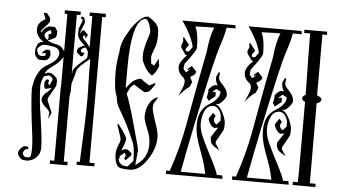

<svg xmlns="http://www.w3.org/2000/svg" viewBox="-50 -806 1564 890"><g transform="rotate(5 731.5 -361.0)"><path d="M161 -617Q153 -616 143.5 -608.5Q134 -601 134 -593Q134 -582 149 -571Q157 -582 153 -582V-599H163L165 -607ZM295 -685Q295 -692 302 -692Q312 -692 312 -683L315 -670Q316 -668 315 -667Q314 -666 315 -664L297 -619L299 -615Q304 -630 315 -630L334 -611Q329 -595 323 -594V-604L317 -607Q312 -602 312 -598Q312 -594 315 -591L323 -583Q333 -574 347 -554V-699H334V-715H409V-699H393V-21H417V-6H334V-21H348Q358 -222 358 -314Q358 -339 356.5 -386.5Q355 -434 355 -501Q349 -495 331.5 -481.5Q314 -468 304.5 -456Q295 -444 293 -431Q292 -425 288.5 -413Q285 -401 281.5 -390Q278 -379 278 -378V-345L274 -317V-16H292V0H210V-16H230V-357L231 -366V-499Q218 -478 197 -461Q172 -443 164 -435Q154 -425 150 -413L165 -420H177Q180 -420 193 -411Q195 -410 207 -398Q208 -397 211 -380L209 -377V-363L175 -303V-290L198 -237L184 -206L187 -234Q187 -240 182.5 -245.5Q178 -251 171 -257Q164 -263 162 -265Q146 -284 146 -293Q146 -308 161 -323L175 -335Q182 -341 188 -351L164 -345Q160 -342 156.5 -348Q153 -354 153 -358V-376Q160 -389 165 -389Q173 -386 173 -383L170 -370L173 -367Q176 -364 178 -363L189 -389Q189 -403 169 -408L147 -401L138 -377L135 -359Q135 -298 150 -206Q164 -111 164 -80V-61L160 -45Q145 -15 117 -8L104 -5L86 -7Q78 -7 68.5 -18Q59 -29 59 -37Q59 -47 69 -58.5Q79 -70 87 -71Q105 -74 105 -63L103 -58H93Q81 -46 81 -37Q81 -33 86.5 -27Q92 -21 96 -21H111Q122 -21 122 -61V-68Q122 -101 109 -195Q97 -297 97 -344L104 -377Q107 -393 123 -421Q135 -441 163 -457Q187 -471 197.5 -483Q208 -495 210 -516Q205 -539 178 -543L147 -547H136Q128 -547 119 -540Q110 -533 107 -528L106 -521L107 -517L110 -507L115 -499L123 -495H134Q147 -495 147 -501V-509H139L129 -506Q130 -512 138 -519Q146 -526 153 -526H160Q169 -526 169 -504Q169 -493 161.5 -484.5Q154 -476 144 -476H123Q114 -476 105.5 -486.5Q97 -497 97 -507V-522Q102 -541 105 -546.5Q108 -552 119 -558L132 -561Q111 -572 100 -596Q97 -603 97 -609V-621Q97 -645 127 -663Q132 -666 132 -667L121 -695H136L152 -675L154 -662Q154 -652 140 -638Q116 -614 115 -607L118 -602Q127 -621 139 -627Q149 -634 152 -634H174Q178 -634 181 -631Q184 -628 186.5 -623Q189 -618 191 -616V-600Q191 -594 187 -587.5Q183 -581 177 -581L169 -576L151 -569Q154 -566 164 -562L176 -558L188 -555L198 -553Q214 -549 221 -538Q227 -530 231 -526V-699H218V-715H292V-699H275V-431L277 -425V-435Q277 -447 309 -476L330 -495Q341 -503 341 -511V-533L330 -551Q322 -551 315 -546Q308 -541 308 -534Q308 -526 326 -526Q322 -519 322 -517Q320 -509 309 -509L290 -526V-533Q290 -539 294 -544Q298 -549 302 -550L305 -552L311 -555L324 -561Q289 -587 289 -610V-635L303 -672Q307 -679 295 -685Z M530 -380Q532 -382 542.5 -395Q553 -408 558 -412.5Q563 -417 574.5 -423Q586 -429 599 -429Q612 -417 638 -402L665 -416V-408L646 -381Q637 -369 618 -369L568 -400Q563 -397 559 -393.5Q555 -390 551.5 -384.5Q548 -379 546.5 -376Q545 -373 541.5 -365Q538 -357 537 -355Q555 -312 578 -227L607 -123Q612 -105 612 -95Q612 -90 609 -65.5Q606 -41 606 -34V-29Q662 -65 662 -128Q662 -166 646 -200Q629 -242 629 -255Q629 -291 644 -318Q659 -345 685 -351L670 -328Q663 -318 663 -302Q663 -287 680 -236Q697 -191 697 -166Q697 -111 660.5 -58Q624 -5 582 -5Q543 -5 531 -11.5Q519 -18 513 -43Q510 -57 510 -72Q510 -92 520 -115Q529 -135 527 -143Q526 -146 526 -149L507 -207L509 -214Q511 -212 520.5 -199.5Q530 -187 535.5 -179Q541 -171 547 -160.5Q553 -150 553 -145Q553 -140 550 -130L545 -115Q540 -100 534 -90Q547 -98 557 -98Q559 -98 561 -97.5Q563 -97 564 -97L583 -82V-72L559 -47L551 -55L558 -66L553 -82L530 -64V-54L526 -49Q532 -19 570 -19L595 -47V-52Q595 -116 580 -142Q552 -212 510 -281Q493 -310 493 -336Q477 -368 477 -450Q477 -495 487 -548Q487 -570 497 -596Q504 -616 527 -653Q544 -680 566 -700Q586 -719 604 -719H607Q630 -704 638 -696Q651 -683 654.5 -672Q658 -661 658 -633Q658 -597 646 -571Q635 -544 635 -533L638 -504L652 -495L672 -530Q672 -511 676 -495Q659 -455 647 -451L651 -447Q622 -459 600 -510Q596 -518 596 -538Q596 -569 615 -626Q621 -641 621 -655Q619 -659 617 -669Q615 -679 614 -682Q607 -701 600 -704L598 -708Q564 -708 547 -648Q530 -586 530 -477Z M1000 -388Q1000 -377 985 -360.5Q970 -344 963 -344H961L953 -342Q974 -335 990 -299Q1002 -272 1002 -255Q1002 -247 1001.5 -242Q1001 -237 1001 -234Q1001 -231 999.5 -227.5Q998 -224 997 -222Q996 -220 993 -215Q990 -210 988 -206Q976 -183 968 -171V-161L988 -130Q984 -133 972 -140Q960 -147 955 -152Q943 -162 943 -189L973 -235Q959 -232 957 -232Q947 -232 936.5 -247.5Q926 -263 926 -274L944 -301L957 -288L950 -273Q950 -255 964 -249L981 -267V-283Q981 -300 970 -316.5Q959 -333 943 -333Q916 -333 903.5 -307Q891 -281 891 -248Q891 -222 903 -193Q922 -149 963 -71Q980 -38 986 -16H1011L1014 0H750V-16H767Q804 -121 824 -230Q869 -480 878 -521L890 -582Q897 -656 915 -695H885Q875 -695 856 -694Q837 -693 827 -693Q843 -660 843 -596Q843 -583 805 -533L792 -516L789 -493L802 -477L820 -492L819 -495L813 -488L807 -492L827 -509L849 -485Q848 -469 823 -458L835 -435L825 -412Q803 -398 776 -365L792 -401Q800 -420 800 -433Q800 -439 798 -443.5Q796 -448 794 -450.5Q792 -453 788 -456Q784 -459 783 -460Q766 -477 766 -499Q766 -523 800 -556L792 -559L770 -591V-602L777 -618L775 -637L779 -639L805 -605L792 -587L791 -579L797 -574L808 -576L823 -597Q812 -647 765 -715H1011L1014 -700H972Q966 -664 951 -620Q937 -578 918 -496Q861 -246 818 -16H932Q924 -58 907 -104Q887 -156 880 -185Q873 -212 873 -242Q873 -309 921 -339Q970 -368 970 -402L949 -413L929 -395L944 -399L948 -395V-379L918 -355L908 -371Q913 -389 913 -398Q913 -403 912 -405Q928 -430 946 -430Q951 -430 954 -429Q943 -446 943 -468L954 -492L960 -488Q957 -475 957 -465Q957 -454 979 -432Q1000 -410 1000 -388Z M1308 -388Q1308 -377 1293 -360.5Q1278 -344 1271 -344H1269L1261 -342Q1282 -335 1298 -299Q1310 -272 1310 -255Q1310 -247 1309.5 -242Q1309 -237 1309 -234Q1309 -231 1307.5 -227.5Q1306 -224 1305 -222Q1304 -220 1301 -215Q1298 -210 1296 -206Q1284 -183 1276 -171V-161L1296 -130Q1292 -133 1280 -140Q1268 -147 1263 -152Q1251 -162 1251 -189L1281 -235Q1267 -232 1265 -232Q1255 -232 1244.5 -247.5Q1234 -263 1234 -274L1252 -301L1265 -288L1258 -273Q1258 -255 1272 -249L1289 -267V-283Q1289 -300 1278 -316.5Q1267 -333 1251 -333Q1224 -333 1211.5 -307Q1199 -281 1199 -248Q1199 -222 1211 -193Q1230 -149 1271 -71Q1288 -38 1294 -16H1319L1322 0H1058V-16H1075Q1112 -121 1132 -230Q1177 -480 1186 -521L1198 -582Q1205 -656 1223 -695H1193Q1183 -695 1164 -694Q1145 -693 1135 -693Q1151 -660 1151 -596Q1151 -583 1113 -533L1100 -516L1097 -493L1110 -477L1128 -492L1127 -495L1121 -488L1115 -492L1135 -509L1157 -485Q1156 -469 1131 -458L1143 -435L1133 -412Q1111 -398 1084 -365L1100 -401Q1108 -420 1108 -433Q1108 -439 1106 -443.5Q1104 -448 1102 -450.5Q1100 -453 1096 -456Q1092 -459 1091 -460Q1074 -477 1074 -499Q1074 -523 1108 -556L1100 -559L1078 -591V-602L1085 -618L1083 -637L1087 -639L1113 -605L1100 -587L1099 -579L1105 -574L1116 -576L1131 -597Q1120 -647 1073 -715H1319L1322 -700H1280Q1274 -664 1259 -620Q1245 -578 1226 -496Q1169 -246 1126 -16H1240Q1232 -58 1215 -104Q1195 -156 1188 -185Q1181 -212 1181 -242Q1181 -309 1229 -339Q1278 -368 1278 -402L1257 -413L1237 -395L1252 -399L1256 -395V-379L1226 -355L1216 -371Q1221 -389 1221 -398Q1221 -403 1220 -405Q1236 -430 1254 -430Q1259 -430 1262 -429Q1251 -446 1251 -468L1262 -492L1268 -488Q1265 -475 1265 -465Q1265 -454 1287 -432Q1308 -410 1308 -388Z M1418 -387Q1419 -262 1419 -15H1446V0H1340V-15H1363L1364 -72V-389Q1349 -395 1349 -405Q1349 -414 1364 -422Q1360 -626 1360 -707H1332V-722H1438V-707H1417V-424Q1439 -416 1439 -406Q1439 -394 1418 -387Z"/></g></svg>

Font: Bukvitsa
Style: Regular
Weight: 500
Foundry: Ponomar Technologies, Inc.
Version: Version 1.1